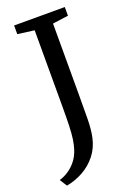

<svg xmlns="http://www.w3.org/2000/svg" viewBox="-186 -807 730 1050"><g transform="rotate(-20 179.5 -282.0)"><path d="M-14 136.6Q13.9 128.6 39.7 111.3Q65.5 94 85.7 68.1Q105.9 42.2 116.8 8.2Q125.2 -18 129.6 -48.1Q133.9 -78.3 135.5 -122.8Q137.1 -167.2 137.1 -235.5V-679.8L40.5 -692.5V-743H335.4V-692.5L244 -680.1V-275Q244 -188.8 243.2 -125.6Q242.4 -62.4 232.7 -19.2Q220.3 37.1 187.6 78.1Q154.9 119.1 109.1 144.5Q63.4 169.8 12.7 178.8Z"/></g></svg>

Font: Merriweather 7pt Light
Style: Regular
Weight: 300
Designer: Eben Sorkin
Foundry: Eben Sorkin
Version: Version 2.200;gftools[0.9.31]